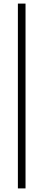

<svg xmlns="http://www.w3.org/2000/svg" viewBox="-20 -828 242 1068"><path d="M79.5 220V-808H122V220Z"/></svg>

Font: Encode Sans Cnd XLt
Style: Regular
Weight: 200
Width: 3
Designer: Multiple Designers
Foundry: Impallari Type
Version: Version 3.002; ttfautohint (v1.8.3) -l 8 -r 50 -G 200 -x 14 